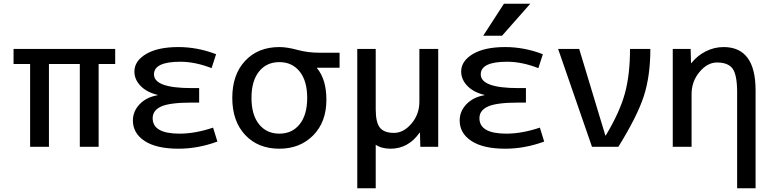

<svg xmlns="http://www.w3.org/2000/svg" viewBox="-20 -780 4101 1020"><path d="M404 -440H240V0H140V-440H52V-520H592V-440H504V0H404Z M817 -274V-276Q759 -290 726.5 -324Q694 -358 694 -400Q694 -456 756 -493Q818 -530 928 -530Q1029 -530 1128 -492L1104 -418Q1017 -452 938 -452Q798 -452 798 -385Q798 -312 998 -312H1038V-235H998Q883 -235 837 -214.5Q791 -194 791 -152Q791 -70 934 -70Q1017 -70 1112 -102L1135 -28Q1032 10 928 10Q811 10 748.5 -31Q686 -72 686 -140Q686 -189 722 -226.5Q758 -264 817 -274Z M1664 -420V-418Q1714 -358 1714 -250Q1714 -132 1644 -61Q1574 10 1464 10Q1351 10 1282.5 -63Q1214 -136 1214 -260Q1214 -384 1282.5 -457Q1351 -530 1464 -530Q1505 -530 1560 -515Q1615 -500 1674 -500H1784V-420ZM1356 -120Q1396 -70 1464 -70Q1532 -70 1572 -120Q1612 -170 1612 -260Q1612 -350 1572 -400Q1532 -450 1464 -450Q1396 -450 1356 -400Q1316 -350 1316 -260Q1316 -170 1356 -120Z M2208 -520H2308V0H2213L2211 -75H2209Q2149 10 2055 10Q2007 10 1976 -11V220H1878V-520H1976V-200Q1976 -129 1998.5 -101.5Q2021 -74 2073 -74Q2124 -74 2166 -123.5Q2208 -173 2208 -240Z M2553 -274V-276Q2495 -290 2462.5 -324Q2430 -358 2430 -400Q2430 -456 2492 -493Q2554 -530 2664 -530Q2765 -530 2864 -492L2840 -418Q2753 -452 2674 -452Q2534 -452 2534 -385Q2534 -312 2734 -312H2774V-235H2734Q2619 -235 2573 -214.5Q2527 -194 2527 -152Q2527 -70 2670 -70Q2753 -70 2848 -102L2871 -28Q2768 10 2664 10Q2547 10 2484.5 -31Q2422 -72 2422 -140Q2422 -189 2458 -226.5Q2494 -264 2553 -274ZM2657 -760H2797L2647 -590H2547Z M3198 -60Q3272 -183 3299.5 -283Q3327 -383 3327 -520H3435Q3435 -377 3400.5 -270Q3366 -163 3265 0H3125L2945 -520H3057L3196 -60Z M3649 -520 3651 -445H3653Q3685 -485 3730 -507.5Q3775 -530 3824 -530Q3994 -530 3994 -300V220H3896V-290Q3896 -381 3872.5 -414.5Q3849 -448 3789 -448Q3738 -448 3696 -397.5Q3654 -347 3654 -280V0H3554V-520Z"/></svg>

Font: Mplus 1p Medium
Style: Regular
Weight: 500
Version: Version 1.061